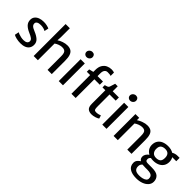

<svg xmlns="http://www.w3.org/2000/svg" viewBox="138 -2010 3452 3452"><g transform="rotate(45 1864.0 -284.0)"><path d="M229 -71.8Q276.9 -71.8 302.5 -89.8Q328.1 -107.9 328.1 -140.1Q328.1 -170.9 299.1 -192.9Q270 -214.8 213.4 -238.8Q139.6 -270 98.9 -312Q58.1 -354 58.1 -418Q58.1 -465.3 84.7 -498.3Q111.3 -531.2 156.7 -547.9Q202.1 -564.5 259.3 -564.5Q304.2 -564.5 343.8 -554.7Q383.3 -544.9 400.4 -535.6L382.8 -454.6Q369.1 -466.3 334.5 -475.8Q299.8 -485.4 262.7 -485.4Q211.4 -485.4 184.3 -468.8Q157.2 -452.1 157.2 -423.3Q157.2 -398.9 169.7 -381.3Q182.1 -363.8 205.1 -350.6Q228 -337.4 265.1 -322.3Q336.4 -293.5 382.3 -252.7Q428.2 -211.9 428.2 -147.9Q428.2 -98.1 404.5 -63.2Q380.9 -28.3 336.7 -10.3Q292.5 7.8 231.9 7.8Q177.7 7.8 126.7 -4.4Q75.7 -16.6 54.7 -31.7L70.8 -111.8Q80.1 -105.5 105 -95.9Q129.9 -86.4 163.1 -79.1Q196.3 -71.8 229 -71.8Z M1023.4 -339.4V0H916V-347.2Q916 -394.5 906.5 -422.9Q897 -451.2 873.3 -464.1Q849.6 -477.1 807.6 -475.1Q778.3 -474.1 740.2 -460.7Q702.1 -447.3 670.4 -424.3V0H563V-812.5H670.4V-580.6L665.5 -502Q701.7 -527.8 755.6 -546.4Q809.6 -564.9 859.9 -564.9Q918 -564.9 953.9 -541.7Q989.7 -518.6 1006.6 -469Q1023.4 -419.4 1023.4 -339.4Z M1308.1 -555.7V0H1200.7V-555.7ZM1259.3 -799.8Q1292.5 -799.8 1310.3 -781.2Q1328.1 -762.7 1328.1 -733.9Q1328.1 -712.4 1316.9 -694.8Q1305.7 -677.2 1287.6 -667.5Q1269.5 -657.7 1249 -657.7Q1230.5 -657.7 1214.8 -665.8Q1199.2 -673.8 1189.7 -689Q1180.2 -704.1 1180.2 -723.6Q1180.2 -744.1 1191.7 -761.7Q1203.1 -779.3 1221.7 -789.6Q1240.2 -799.8 1259.3 -799.8Z M1439 -475.6V-535.2L1523.4 -556.6V-605Q1523.4 -683.1 1553.5 -731.4Q1583.5 -779.8 1629.4 -800.5Q1675.3 -821.3 1725.1 -821.3Q1745.6 -821.3 1765.1 -817.9Q1784.7 -814.5 1794.4 -810.5V-725.6Q1778.8 -731 1760.5 -733.2Q1742.2 -735.4 1710.4 -735.4Q1674.3 -735.4 1652.6 -708Q1630.9 -680.7 1630.9 -629.4V-556.6H1768.6V-475.6H1630.9V0H1523.4V-475.6Z M1909.7 -475.6H1837.4V-533.7L1855 -538.6Q1877.4 -544.9 1888.2 -549.1Q1898.9 -553.2 1907 -560.8Q1915 -568.4 1919.9 -581.5Q1927.2 -600.1 1941.4 -648.4L1952.1 -683.6H2016.6V-556.6H2173.8V-475.6H2016.6V-193.8Q2016.6 -138.2 2021 -115Q2025.4 -91.8 2037.4 -85Q2049.3 -78.1 2078.1 -78.1Q2099.1 -78.1 2129.2 -85Q2159.2 -91.8 2173.3 -99.1L2191.9 -37.6Q2168 -20 2123.3 -6.1Q2078.6 7.8 2038.1 7.8Q1977.1 7.8 1943.4 -22.7Q1909.7 -53.2 1909.7 -133.3Z M2415 -555.7V0H2307.6V-555.7ZM2366.2 -799.8Q2399.4 -799.8 2417.2 -781.2Q2435.1 -762.7 2435.1 -733.9Q2435.1 -712.4 2423.8 -694.8Q2412.6 -677.2 2394.5 -667.5Q2376.5 -657.7 2356 -657.7Q2337.4 -657.7 2321.8 -665.8Q2306.2 -673.8 2296.6 -689Q2287.1 -704.1 2287.1 -723.6Q2287.1 -744.1 2298.6 -761.7Q2310.1 -779.3 2328.6 -789.6Q2347.2 -799.8 2366.2 -799.8Z M2690.9 -555.7 2691.4 -497.1Q2729.5 -522.9 2785.9 -543.9Q2842.3 -564.9 2893.6 -564.9Q2951.2 -564.9 2985.4 -543.5Q3019.5 -522 3035.2 -474.6Q3050.8 -427.2 3050.8 -346.7V0H2943.4V-347.2Q2943.4 -394 2936 -421.6Q2928.7 -449.2 2909.2 -462.9Q2889.6 -476.6 2852.5 -476.6Q2843.8 -476.6 2839.4 -476.1Q2810.1 -475.1 2772.2 -461.2Q2734.4 -447.3 2702.6 -424.3V0H2595.2V-555.7Z M3713.4 -475.1H3611.3Q3636.2 -433.1 3636.2 -378.4Q3636.2 -318.4 3606.9 -275.1Q3577.6 -231.9 3526.9 -209.7Q3476.1 -187.5 3412.1 -187.5Q3378.9 -187.5 3351.6 -193.8Q3337.9 -184.6 3329.1 -169.4Q3320.3 -154.3 3320.3 -138.2Q3320.3 -107.4 3334.2 -95.9Q3348.1 -84.5 3383.8 -84.5H3484.9Q3600.6 -84.5 3645.3 -41.3Q3689.9 2 3689.9 70.8Q3689.9 125 3653.8 166.3Q3617.7 207.5 3556.4 230Q3495.1 252.4 3420.9 252.4Q3311 252.4 3249.3 211.4Q3187.5 170.4 3187.5 88.4Q3187.5 50.3 3210.4 21Q3233.4 -8.3 3265.1 -25.9Q3222.2 -50.8 3222.2 -106.4Q3222.2 -134.8 3240.5 -164.8Q3258.8 -194.8 3290.5 -216.3Q3245.6 -240.2 3220 -280.8Q3194.3 -321.3 3194.3 -372.1Q3194.3 -436 3223.6 -479.2Q3252.9 -522.5 3304 -543.5Q3355 -564.5 3420.4 -564.5Q3500 -564.5 3555.2 -530.8Q3573.7 -543.5 3602.1 -552Q3630.4 -560.5 3659.2 -560.5H3713.4ZM3529.3 -374.5Q3529.3 -432.1 3502 -461.9Q3474.6 -491.7 3419.4 -491.7Q3365.7 -491.7 3333.5 -466.6Q3301.3 -441.4 3301.3 -377Q3301.3 -325.7 3329.3 -292.5Q3357.4 -259.3 3414.6 -259.3Q3471.2 -259.3 3500.2 -285.2Q3529.3 -311 3529.3 -374.5ZM3327.6 -3.4Q3311 11.2 3301.5 29.3Q3292 47.4 3292 75.7Q3292 127.9 3323 153.3Q3354 178.7 3423.3 178.7Q3467.8 178.7 3505.1 168.9Q3542.5 159.2 3564.9 140.1Q3587.4 121.1 3587.4 94.2Q3587.4 62 3575.9 41.7Q3564.5 21.5 3534.4 10.7Q3504.4 0 3449.7 0H3399.9Q3355.5 0 3327.6 -3.4Z"/></g></svg>

Font: Merriweather Sans
Style: Regular
Weight: 400
Designer: Eben Sorkin
Foundry: Eben Sorkin
Version: Version 1.006; ttfautohint (v1.4.1) -l 6 -r 50 -G 0 -x 11 -H